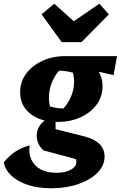

<svg xmlns="http://www.w3.org/2000/svg" viewBox="-61 -805 648 1030"><path d="M213 205Q144 205 90 187.5Q36 170 1.5 138.5Q-33 107 -41 66Q-9 28 23.5 7Q56 -14 98 -25Q92 20 108 53Q124 86 158 104Q192 122 242 122Q279 122 305.5 111.5Q332 101 343 84Q354 67 345 48L173 2Q153 -16 144.5 -36Q136 -56 136 -77Q136 -115 163 -144.5Q190 -174 237 -175V-112L389 -74Q500 -46 500 35Q500 83 462 121.5Q424 160 359 182.5Q294 205 213 205ZM249 -151Q157 -151 102 -194.5Q47 -238 47 -310Q47 -366 79 -409.5Q111 -453 166 -478.5Q221 -504 290 -504Q380 -504 434.5 -459.5Q489 -415 489 -342Q489 -287 457.5 -244Q426 -201 371.5 -176Q317 -151 249 -151ZM279 -223Q303 -249 317.5 -281Q332 -313 335.5 -347.5Q339 -382 330 -415Q314 -420 296 -422.5Q278 -425 256 -426Q234 -401 220 -369Q206 -337 202.5 -302.5Q199 -268 207 -234Q228 -228 246 -225.5Q264 -223 279 -223ZM449 -383 290 -504H567L548 -402L469 -420ZM270 -579 162 -728 230 -785 335 -691 472 -785 523 -728 376 -579Z"/></svg>

Font: Piazzolla Thin Black
Style: Italic
Weight: 900
Italic angle: -11.3°
Version: Version 2.005